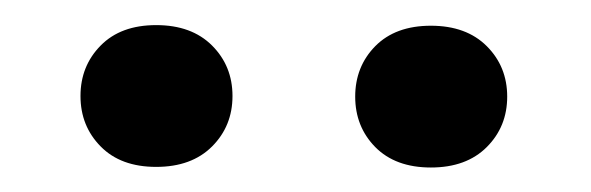

<svg xmlns="http://www.w3.org/2000/svg" viewBox="-20 -745 480 156"><path d="M45.4 -667Q45.4 -642.6 61.8 -626Q78.1 -609.4 106.9 -609.4Q135.7 -609.4 152.3 -626Q168.9 -642.6 168.9 -667Q168.9 -691.4 152.3 -708Q135.7 -724.6 106.9 -724.6Q78.1 -724.6 61.8 -708Q45.4 -691.4 45.4 -667ZM268.6 -666.5Q268.6 -642.1 284.9 -625.5Q301.3 -608.9 330.1 -608.9Q358.9 -608.9 375.5 -625.5Q392.1 -642.1 392.1 -666.5Q392.1 -690.9 375.5 -707.5Q358.9 -724.1 330.1 -724.1Q301.3 -724.1 284.9 -707.5Q268.6 -690.9 268.6 -666.5Z"/></svg>

Font: FAU Chimera Medium
Style: Regular
Weight: 500
Version: Version 1.002;hotconv 1.0.117;makeotfexe 2.5.65602